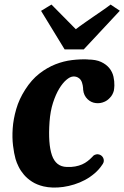

<svg xmlns="http://www.w3.org/2000/svg" viewBox="-20 -831 559 863"><path d="M164.6 -782.2 211.4 -810.5 320.8 -699.7Q326.7 -704.6 338.9 -713.4Q351.1 -722.2 366.5 -732.9Q381.8 -743.7 398.9 -755.4Q416 -767.1 431.6 -777.8Q447.3 -788.6 459.2 -797.1Q471.2 -805.7 477.1 -810.5L518.6 -782.7L356.4 -608.9H270.5ZM374.5 -563.5Q411.1 -563.5 434.6 -552.5Q458 -541.5 471.7 -524.4Q485.4 -507.3 490 -486.6Q494.6 -465.8 494.1 -446.3Q493.7 -439.9 493.2 -434.3Q492.7 -428.7 491.7 -423.3Q489.3 -414.6 484.9 -406.2Q480.5 -397.9 473.6 -391.1Q462.4 -378.9 449.2 -373.5Q430.7 -365.2 410.2 -367.7Q389.6 -370.1 374 -384.8Q365.2 -393.1 360.1 -403.8Q355 -414.6 354 -426.3Q353.5 -428.7 353.5 -430.7Q353.5 -432.6 353.5 -435.1Q352.5 -447.8 348.6 -459.7Q344.7 -471.7 336.4 -478.5Q329.6 -483.9 323.2 -485.6Q316.9 -487.3 311.5 -487.3Q309.6 -486.8 306.6 -486.8Q294.4 -485.8 278.1 -471.9Q261.7 -458 246.1 -432.4Q230.5 -406.7 218.3 -369.1Q206.1 -331.5 202.6 -282.7Q195.8 -184.6 213.4 -133.3Q231 -82 279.8 -80.6Q300.8 -79.6 317.9 -82.8Q335 -85.9 348.9 -92Q362.8 -98.1 374.3 -107.2Q385.7 -116.2 396.5 -127.4Q397 -128.4 397.9 -129.4Q398.9 -130.4 399.4 -130.6Q399.9 -130.9 400.4 -131.8Q405.8 -135.7 413.1 -137.2Q418.9 -138.7 426.8 -136.2Q438 -132.3 443.4 -122.1Q448.7 -111.8 445.3 -100.6Q444.8 -100.1 444.8 -99.9Q444.8 -99.6 444.3 -99.1Q442.9 -94.7 440.4 -91.8Q425.8 -69.3 405.5 -52Q385.3 -34.7 362.1 -22.2Q338.9 -9.8 313.7 -2Q288.6 5.9 264.2 9.3Q239.7 12.7 217 12Q194.3 11.2 175.8 6.8Q145.5 -0.5 124 -14.4Q102.5 -28.3 87.9 -45.4Q73.2 -62.5 64 -81.1Q54.7 -99.6 49.8 -116.7Q43 -140.6 38.6 -176.5Q34.2 -212.4 37.1 -254.2Q40 -295.9 53 -340.8Q65.9 -385.7 93.3 -428.2Q121.6 -472.7 156.7 -500Q191.9 -527.3 229.2 -542Q266.6 -556.6 304 -561Q341.3 -565.4 374.5 -564Z"/></svg>

Font: Brush Lettering One
Style: Bold Italic
Weight: 400
Italic angle: -7°
Designer: Eben Sorkin
Foundry: Eben Sorkin
Version: Version 1.001